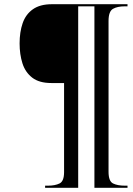

<svg xmlns="http://www.w3.org/2000/svg" viewBox="-20 -780 629 911"><path d="M194 111V101H208Q241 101 262.5 90.5Q284 80 284 37V-386H224Q166 -386 133 -411.5Q100 -437 86.5 -479.5Q73 -522 73 -574Q73 -628 87.5 -670Q102 -712 136 -736Q170 -760 226 -760H585V-750H572Q537 -750 516 -738Q495 -726 495 -680V35Q495 80 516.5 90.5Q538 101 572 101H585V111H428V-750H351V111Z"/></svg>

Font: Noto Serif Display ExtraCondensed
Style: Bold Italic
Weight: 700
Width: 2
Italic angle: -12°
Designer: Monotype Design Team
Foundry: Monotype Imaging Inc.
Version: Version 2.009